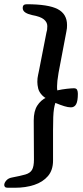

<svg xmlns="http://www.w3.org/2000/svg" viewBox="-50 -716 390 905"><path d="M317 -274Q317 -240 309 -225Q301 -210 284 -210Q271 -210 253 -215.5Q235 -221 211 -231Q207 -219 204.5 -203.5Q202 -188 201 -164Q200 -140 200 -101V41Q200 86 176 114Q152 142 111.5 155.5Q71 169 20 169H-13Q-23 169 -26.5 165Q-30 161 -30 156Q-30 146 -20.5 135Q-11 124 5 121Q47 113 69.5 106.5Q92 100 101 84.5Q110 69 110 36L109 -148Q109 -192 125.5 -218Q142 -244 169.5 -257Q197 -270 230 -275L201 -237Q165 -250 149.5 -266Q134 -282 130 -299Q126 -316 126 -330Q126 -348 129.5 -362.5Q133 -377 134 -384L169 -563Q171 -569 172 -575.5Q173 -582 173 -593Q173 -611 157 -624.5Q141 -638 101 -645Q82 -649 69.5 -657Q57 -665 57 -679Q57 -696 76 -696Q178 -696 222 -673Q266 -650 266 -598Q266 -591 265.5 -583.5Q265 -576 263 -568L226 -373Q222 -350 220.5 -335Q219 -320 219 -310Q219 -304 219 -299.5Q219 -295 220 -290Q242 -295 265 -297.5Q288 -300 298 -300Q310 -300 313.5 -292.5Q317 -285 317 -274Z"/></svg>

Font: Alkatra
Style: Regular
Weight: 400
Designer: Suman Bhandary
Version: Version 1.100;gftools[0.9.22]